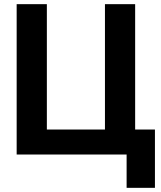

<svg xmlns="http://www.w3.org/2000/svg" viewBox="-20 -742 774 922"><path d="M205 -120V0ZM724 160V-120H629V-722H484V0V-120H205V-722H60V0H588V160Z"/></svg>

Font: Perun
Style: Bold
Weight: 700
Foundry: Copyright (c) Stefan Peev, Context Ltd, 2016
Version: Version 1.089